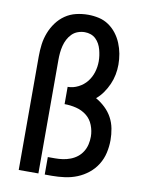

<svg xmlns="http://www.w3.org/2000/svg" viewBox="-84 -804 668 865"><g transform="rotate(10 250.0 -371.5)"><path d="M62 0V-520Q62 -548 65.5 -575Q69 -602 79 -628Q89 -654 105.5 -676.5Q122 -699 144.5 -714.5Q167 -730 194 -736.5Q221 -743 249 -743Q274 -743 298.5 -737.5Q323 -732 343.5 -718Q364 -704 379 -684.5Q394 -665 403.5 -642Q413 -619 417.5 -594.5Q422 -570 422 -545Q422 -522 417.5 -499Q413 -476 403.5 -454.5Q394 -433 380.5 -413.5Q367 -394 349 -379Q372 -366 391.5 -347.5Q411 -329 423.5 -306Q436 -283 441 -256.5Q446 -230 446 -204Q446 -175 439.5 -146Q433 -117 417.5 -92Q402 -67 379 -48.5Q356 -30 329 -19Q302 -8 272.5 -4Q243 0 214 0H181V-80H214Q232 -80 249.5 -82.5Q267 -85 284 -91.5Q301 -98 315 -109Q329 -120 338.5 -135.5Q348 -151 352 -168.5Q356 -186 356 -204Q356 -230 346 -256Q336 -282 315 -298.5Q294 -315 267.5 -321.5Q241 -328 214 -328V-407Q239 -407 262.5 -419Q286 -431 301.5 -450.5Q317 -470 324.5 -494.5Q332 -519 332 -544Q332 -558 330 -571.5Q328 -585 324.5 -598Q321 -611 314.5 -623Q308 -635 298 -644.5Q288 -654 275 -658.5Q262 -663 248 -663Q232 -663 216.5 -657.5Q201 -652 189.5 -640.5Q178 -629 170.5 -614.5Q163 -600 159 -584Q155 -568 153.5 -552Q152 -536 152 -520V0Z"/></g></svg>

Font: Iosevka SS10 Medium
Style: Regular
Weight: 500
Monospace: yes
Designer: Belleve Invis
Foundry: Belleve Invis
Version: Version 28.0.6; ttfautohint (v1.8.4)